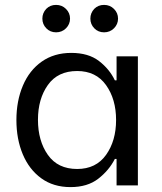

<svg xmlns="http://www.w3.org/2000/svg" viewBox="-20 -757 660 784"><path d="M47 -267Q47 -345 73.5 -407.5Q100 -470 150.5 -505.5Q201 -541 271 -541Q341 -541 384 -508Q427 -475 449 -429H456V-527H543V0H456V-108H449Q425 -61 381 -27Q337 7 268 7Q198 7 148.5 -29Q99 -65 73 -127Q47 -189 47 -267ZM135 -268Q135 -182 175.5 -124.5Q216 -67 295 -67Q372 -67 413 -124.5Q454 -182 454 -267Q454 -352 413 -409.5Q372 -467 295 -467Q216 -467 175.5 -410Q135 -353 135 -268ZM365 -721Q381 -737 405 -737Q429 -737 445.5 -720.5Q462 -704 462 -681Q462 -658 445.5 -641.5Q429 -625 405 -625Q381 -625 365 -641.5Q349 -658 349 -681Q349 -704 365 -721ZM169 -721Q185 -737 209 -737Q233 -737 249.5 -720.5Q266 -704 266 -681Q266 -658 249.5 -641.5Q233 -625 209 -625Q185 -625 169 -641.5Q153 -658 153 -681Q153 -704 169 -721Z"/></svg>

Font: Lopes Sans
Style: Regular
Weight: 400
Designer: Gabriel Lam, Diego Maldonado
Foundry: TypeRant, Foresti Design
Version: Version 4.000